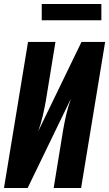

<svg xmlns="http://www.w3.org/2000/svg" viewBox="-20 -946 549 966"><path d="M0 0 121 -735H259L211 -441Q204 -401 195 -362.5Q186 -324 172 -285L390 -735H509L388 0H250L298 -294Q305 -334 314 -372.5Q323 -411 337 -450L119 0ZM190 -844V-926H490V-844Z"/></svg>

Font: Iosevka Curly Heavy Oblique
Style: Regular
Weight: 900
Italic angle: -9°
Monospace: yes
Designer: Belleve Invis
Foundry: Belleve Invis
Version: Version 11.1.0; ttfautohint (v1.8.3)